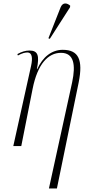

<svg xmlns="http://www.w3.org/2000/svg" viewBox="-20 -824 484 1083"><path d="M261 -605 375 -783 376 -792C358 -808 334 -812 322 -783L253 -608ZM256 239H301L424 -360C449 -486 424 -543 334 -543C272 -543 221 -503 190 -434H188C203 -510 195 -539 146 -539C123 -539 102 -532 78 -519L81 -511C106 -525 123 -528 135 -528C160 -528 166 -499 155 -451L55 0H100L164 -323C192 -464 252 -526 324 -526C397 -526 408 -459 387 -360Z"/></svg>

Font: Noto Serif Display ExtraCondensed ExtraLight
Style: Italic
Weight: 200
Width: 2
Italic angle: -12°
Designer: Monotype Design Team
Foundry: Monotype Imaging Inc.
Version: Version 2.009